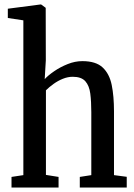

<svg xmlns="http://www.w3.org/2000/svg" viewBox="-20 -839 598 859"><path d="M84.5 -55.5V-748L15 -758.5V-800L161 -819H164L184.5 -804L185 -569L180 -485Q195 -501.5 222.2 -520.2Q249.5 -539 282.5 -552.2Q315.5 -565.5 348.5 -565.5Q409 -565.5 439.2 -537.2Q469.5 -509 479.8 -458.8Q490 -408.5 490 -341V-55.5L547 -48V0H337V-47.5L388.5 -55.5V-337Q388.5 -384 384 -419.8Q379.5 -455.5 361.8 -475.5Q344 -495.5 305.5 -495.5Q283.5 -495.5 261.2 -486.5Q239 -477.5 219.5 -463.5Q200 -449.5 185.5 -435V-56.5L242 -47.5V0H31.5V-47.5Z"/></svg>

Font: Merriweather 24pt SemiCondensed
Style: Regular
Weight: 400
Width: 4
Designer: Eben Sorkin
Foundry: Eben Sorkin
Version: Version 2.100